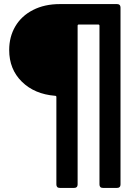

<svg xmlns="http://www.w3.org/2000/svg" viewBox="-20 -720 665 940"><path d="M553 -700Q570 -700 570 -683V183Q570 200 553 200H484Q467 200 467 183V-594Q467 -600 461 -600H366Q360 -600 360 -594V183Q360 200 343 200H273Q256 200 256 183V-245Q256 -251 250 -251Q149 -259 87 -320Q25 -381 25 -475Q25 -540 55 -591Q85 -642 141.5 -671Q198 -700 273 -700Z"/></svg>

Font: Barlow
Style: Bold
Weight: 700
Designer: Jeremy Tribby
Foundry: Jeremy Tribby
Version: Version 1.101 August 23, 2024